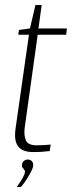

<svg xmlns="http://www.w3.org/2000/svg" viewBox="-20 -609 288 769"><path d="M113 0Q91 0 76.5 -5.5Q62 -11 53 -22.5Q44 -34 41.5 -51Q39 -68 42 -92L96 -470H53L56 -489L100 -495L122 -589H147L134 -495H248L245 -470H131L79 -98Q75 -67 83.5 -47Q92 -27 128 -27Q142 -27 158 -28Q174 -29 183 -30L179 -4Q173 -4 162.5 -2.5Q152 -1 139 -0.5Q126 0 113 0ZM47 140Q63 118 71.5 102.5Q80 87 80 79Q80 74 77 70.5Q74 67 70.5 62.5Q67 58 68 51Q68 44 74.5 37Q81 30 91 30Q101 30 107 36Q113 42 113 51Q113 62 105 77.5Q97 93 86.5 109.5Q76 126 64 140Z"/></svg>

Font: Alumni Sans Thin ExtraLight
Style: Italic
Weight: 250
Italic angle: -8°
Version: Version 1.016